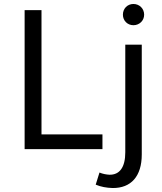

<svg xmlns="http://www.w3.org/2000/svg" viewBox="-20 -751 816 967"><path d="M652 -731C622 -731 599 -708 599 -677C599 -647 622 -624 652 -624C682 -624 706 -647 706 -677C706 -708 682 -731 652 -731ZM104 -700V0H496V-74H189V-700ZM481 118 462 179C488 190 516 195 547 196C640 197 694 137 694 27V-526H611V16C611 91 583 130 531 129C514 128 498 125 481 118Z"/></svg>

Font: Juman Normal
Style: Regular
Weight: 300
Designer: Bandar Raffah (Arabic) Julieta Ulanovsky (Latin)
Foundry: Caramella
Version: Version 5.022;PS 005.022;hotconv 1.0.88;makeotf.lib2.5.64775